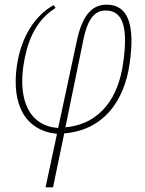

<svg xmlns="http://www.w3.org/2000/svg" viewBox="-20 -562 621 822"><path d="M175 240H207L255 9C420 -4 512 -126 535 -290C559 -457 528 -542 437 -542C378 -542 335 -504 310 -392L229 -14C106 -23 59 -131 80 -279C94 -373 126 -471 218 -528L210 -540C157 -512 75 -437 52 -279C29 -115 87 -3 224 11ZM337 -392C357 -490 390 -517 433 -517C514 -517 527 -428 507 -290C488 -154 416 -31 260 -17Z"/></svg>

Font: Noto Serif SemiCondensed Thin
Style: Italic
Weight: 100
Width: 4
Italic angle: -12°
Designer: Monotype Design Team
Foundry: Monotype Imaging Inc.
Version: Version 2.013